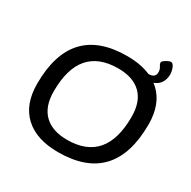

<svg xmlns="http://www.w3.org/2000/svg" viewBox="-177 -983 1159 1163"><g transform="rotate(30 402.0 -401.0)"><path d="M374 7Q222 7 140 -69.5Q58 -146 58 -289Q58 -707 448 -707Q601 -707 683.5 -631Q766 -555 766 -413Q766 7 374 7ZM384 -85Q654 -85 654 -401Q654 -506 598.5 -560.5Q543 -615 438 -615Q168 -615 168 -300Q168 -194 224 -139.5Q280 -85 384 -85ZM569 -637 573 -677H612Q660 -677 660 -716Q660 -735 650.5 -749.5Q641 -764 641 -773Q641 -781 651.5 -789Q662 -797 674.5 -803Q687 -809 694 -809Q709 -809 718.5 -785.5Q728 -762 728 -741Q728 -692 697 -664.5Q666 -637 608 -637Z"/></g></svg>

Font: Asap Semi Expanded Semi Expanded Medium
Style: Italic
Weight: 500
Width: 6
Italic angle: -6°
Designer: Pablo Cosgaya
Foundry: Omnibus-Type
Version: Version 3.001; ttfautohint (v1.8.4.7-5d5b)